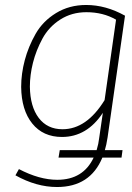

<svg xmlns="http://www.w3.org/2000/svg" viewBox="-20 -551 532 771"><path d="M412 1Q407 33 401 52H472L468 82H391Q342 200 209 200Q126 200 42 153L56 128Q138 171 210 171Q314 171 356 82H215L220 52H368Q376 25 378 5L393 -98Q329 -1 229 -1Q153 -1 109.5 -55Q66 -109 65 -202Q65 -255 79.5 -309.5Q94 -364 123 -415Q152 -466 205 -498.5Q258 -531 326 -531Q405 -531 482 -488ZM231 -32Q328 -32 400 -149L446 -472Q394 -502 327 -502Q268 -502 222 -472.5Q176 -443 150.5 -396Q125 -349 112.5 -299.5Q100 -250 100 -203Q101 -123 135.5 -77.5Q170 -32 231 -32Z"/></svg>

Font: Fira Sans UltraLight
Style: Italic
Weight: 200
Italic angle: -8°
Designer: Carrois Corporate & Edenspiekermann AG
Foundry: Carrois Corporate GbR & Edenspiekermann AG
Version: Version 4.203;PS 004.203;hotconv 1.0.88;makeotf.lib2.5.64775